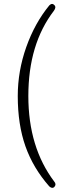

<svg xmlns="http://www.w3.org/2000/svg" viewBox="-20 -768 312 962"><path d="M252 169Q242 179 227 166Q146 74 107.5 -35Q69 -144 69 -287Q69 -412 111.5 -532Q154 -652 227 -741Q241 -755 253 -742Q263 -732 250 -714Q122 -547 122 -287Q122 -30 252 142Q264 156 252 169Z"/></svg>

Font: Junicode Cond Light
Style: Regular
Weight: 300
Width: 3
Designer: Peter S. Baker
Version: Version 2.201